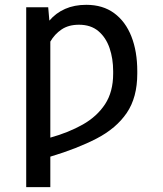

<svg xmlns="http://www.w3.org/2000/svg" viewBox="-20 -558 665 781"><path d="M538.4 -258.5Q538.4 -161.6 495.6 -98.7Q452.8 -35.9 373.4 5.3Q294 46.5 184.7 79.2V203.1H86.6V-528.4H176.1L180.8 -474.1Q207.4 -505.3 244.9 -521.8Q282.3 -538.4 331 -538.4Q398.4 -538.4 444.6 -504.3Q490.8 -470.2 514.6 -409.4Q538.4 -348.7 538.4 -268.5ZM301.1 -457.4Q258.9 -457.4 230.5 -438.2Q202.1 -419 184.7 -388.8V1.8Q258.9 -18.8 316.8 -51.5Q374.6 -84.2 407.5 -134.4Q440.3 -184.7 440.3 -258.5V-268.5Q440.3 -319.6 425.6 -362.6Q410.9 -405.5 380.1 -431.5Q349.4 -457.4 301.1 -457.4Z"/></svg>

Font: Interface
Style: Regular
Weight: 400
Designer: Rasmus Andersson
Foundry: rsms
Version: Version 1.8